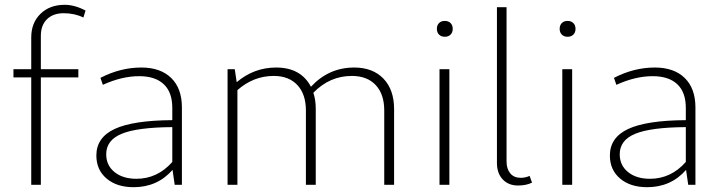

<svg xmlns="http://www.w3.org/2000/svg" viewBox="-20 -769 3005 799"><path d="M110 0V-447H36V-481H110V-613Q110 -674 148.5 -711.5Q187 -749 249 -749Q291 -749 336 -725L327 -696Q291 -714 245 -714Q201 -714 175.5 -689Q150 -664 150 -620V-481H306V-447H150V0Z M536 10Q466 10 423.5 -26Q381 -62 381 -122Q381 -197 457.5 -232.5Q534 -268 697 -269V-320Q697 -385 661.5 -418.5Q626 -452 559 -452Q487 -452 408 -416L398 -445Q481 -488 568 -488Q648 -488 692.5 -444.5Q737 -401 737 -322V0H707L698 -62Q635 10 536 10ZM422 -127Q422 -81 456.5 -53Q491 -25 548 -25Q635 -25 697 -95V-240Q552 -239 487 -212.5Q422 -186 422 -127Z M927 0V-481H957L965 -427Q1037 -488 1129 -488Q1232 -488 1274 -408Q1348 -488 1454 -488Q1531 -488 1575.5 -442Q1620 -396 1620 -315V0H1579V-309Q1579 -377 1543.5 -415Q1508 -453 1444 -453Q1352 -453 1284 -383Q1294 -354 1294 -315V0H1253V-309Q1253 -377 1217.5 -415Q1182 -453 1119 -453Q1035 -453 968 -394V0Z M1855 -625Q1846 -616 1831 -616Q1816 -616 1807 -625Q1798 -634 1798 -649Q1798 -664 1807 -673Q1816 -682 1831 -682Q1846 -682 1855 -673Q1864 -664 1864 -649Q1864 -634 1855 -625ZM1809 0V-481H1850V0Z M2136 3Q2096 3 2072 -22.5Q2048 -48 2048 -91V-739H2088V-97Q2088 -66 2103.5 -47.5Q2119 -29 2147 -29Q2166 -29 2184 -37L2194 -9Q2170 3 2136 3Z M2366 -625Q2357 -616 2342 -616Q2327 -616 2318 -625Q2309 -634 2309 -649Q2309 -664 2318 -673Q2327 -682 2342 -682Q2357 -682 2366 -673Q2375 -664 2375 -649Q2375 -634 2366 -625ZM2320 0V-481H2361V0Z M2673 10Q2603 10 2560.5 -26Q2518 -62 2518 -122Q2518 -197 2594.5 -232.5Q2671 -268 2834 -269V-320Q2834 -385 2798.5 -418.5Q2763 -452 2696 -452Q2624 -452 2545 -416L2535 -445Q2618 -488 2705 -488Q2785 -488 2829.5 -444.5Q2874 -401 2874 -322V0H2844L2835 -62Q2772 10 2673 10ZM2559 -127Q2559 -81 2593.5 -53Q2628 -25 2685 -25Q2772 -25 2834 -95V-240Q2689 -239 2624 -212.5Q2559 -186 2559 -127Z"/></svg>

Font: Cantarell Light
Style: Regular
Weight: 300
Designer: Dave Crossland, Nikolaus Waxweiler, Florian Fecher, Jacques Le Bailly, Eben Sorkin, Alexei Vanyashin, Alexios Zavras, Em
Version: Version 0.303